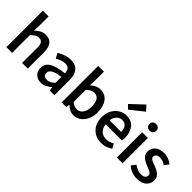

<svg xmlns="http://www.w3.org/2000/svg" viewBox="103 -1761 2709 2709"><g transform="rotate(45 1457.0 -406.5)"><path d="M76.2 0V-728.5H190.4V-539.1L185.5 -440.4Q218.3 -471.2 257.6 -494.6Q296.9 -518.1 348.6 -518.1Q429.2 -518.1 466.3 -465.6Q503.4 -413.1 503.4 -317.4V0H390.1V-303.2Q390.1 -366.2 370.8 -393.3Q351.6 -420.4 308.6 -420.4Q274.9 -420.4 248.8 -403.3Q222.7 -386.2 190.4 -354.5V0Z M771.5 12.2Q705.6 12.2 663.8 -28.1Q622.1 -68.4 622.1 -134.8Q622.1 -216.3 693.4 -261Q764.6 -305.7 921.4 -322.8Q920.4 -364.3 900.4 -395.3Q880.4 -426.3 827.6 -426.3Q789.1 -426.3 752.9 -411.9Q716.8 -397.5 684.1 -377.4L642.1 -451.7Q682.6 -478 735.4 -498Q788.1 -518.1 848.6 -518.1Q942.9 -518.1 989 -461.4Q1035.2 -404.8 1035.2 -300.3V0H941.4L933.1 -56.6H929.7Q895.5 -27.3 856 -7.6Q816.4 12.2 771.5 12.2ZM807.6 -77.1Q838.9 -77.1 865.5 -91.6Q892.1 -106 921.4 -133.3V-251.5Q814.5 -237.3 773.2 -210.4Q731.9 -183.6 731.9 -144Q731.9 -108.9 753.2 -93Q774.4 -77.1 807.6 -77.1Z M1421.4 12.2Q1347.7 12.2 1282.7 -52.7H1279.3L1269.5 0H1179.2V-728.5H1293.5V-539.1L1290 -453.6Q1322.3 -481.4 1360.4 -499.8Q1398.4 -518.1 1438 -518.1Q1533.2 -518.1 1585.7 -447.8Q1638.2 -377.4 1638.2 -260.7Q1638.2 -174.3 1607.4 -113.3Q1576.7 -52.2 1527.1 -20Q1477.5 12.2 1421.4 12.2ZM1397.9 -81.5Q1450.2 -81.5 1485.6 -127Q1521 -172.4 1521 -259.3Q1521 -335.9 1493.9 -380.1Q1466.8 -424.3 1407.2 -424.3Q1353 -424.3 1293.5 -364.7V-125Q1320.8 -101.1 1347.9 -91.3Q1375 -81.5 1397.9 -81.5Z M1972.7 12.2Q1903.3 12.2 1847.2 -19.3Q1791 -50.8 1757.8 -109.9Q1724.6 -168.9 1724.6 -252.4Q1724.6 -334.5 1758.1 -394Q1791.5 -453.6 1844.7 -485.8Q1897.9 -518.1 1957 -518.1Q2058.1 -518.1 2111.3 -451.4Q2164.6 -384.8 2164.6 -277.8Q2164.6 -261.7 2163.1 -246.6Q2161.6 -231.4 2159.7 -221.7H1835.9Q1842.8 -152.8 1883.8 -114.3Q1924.8 -75.7 1987.3 -75.7Q2021 -75.7 2050.5 -85Q2080.1 -94.2 2107.9 -111.3L2145.5 -42Q2109.4 -16.6 2065.4 -2.2Q2021.5 12.2 1972.7 12.2ZM1834.5 -299.3H2065.9Q2065.9 -360.8 2039.1 -395.3Q2012.2 -429.7 1959.5 -429.7Q1913.6 -429.7 1877.9 -396Q1842.3 -362.3 1834.5 -299.3ZM1912.6 -589.8 1856 -646.5 2045.9 -825.2 2112.8 -749.5Z M2279.3 0V-505.4H2393.6V0ZM2337.4 -595.7Q2306.6 -595.7 2287.6 -614Q2268.6 -632.3 2268.6 -662.6Q2268.6 -691.4 2287.6 -709.5Q2306.6 -727.5 2337.4 -727.5Q2368.2 -727.5 2387.2 -709.5Q2406.2 -691.4 2406.2 -662.6Q2406.2 -632.3 2387.2 -614Q2368.2 -595.7 2337.4 -595.7Z M2687 12.2Q2633.8 12.2 2583.3 -6.8Q2532.7 -25.9 2496.6 -61L2546.9 -126Q2611.3 -73.7 2690.4 -73.7Q2732.4 -73.7 2753.2 -91.8Q2773.9 -109.9 2773.9 -137.2Q2773.9 -169.4 2741.5 -186.8Q2709 -204.1 2666.5 -219.2Q2629.9 -232.9 2597.4 -252Q2564.9 -271 2544.9 -299.3Q2524.9 -327.6 2524.9 -368.2Q2524.9 -432.6 2573.2 -475.3Q2621.6 -518.1 2706.5 -518.1Q2757.8 -518.1 2800 -500.7Q2842.3 -483.4 2873 -457.5L2823.7 -392.6Q2769.5 -431.6 2709.5 -431.6Q2669.4 -431.6 2650.9 -414.3Q2632.3 -397 2632.3 -373.5Q2632.3 -344.2 2659.2 -329.1Q2686 -314 2732.9 -297.4Q2772 -283.7 2805.9 -264.9Q2839.8 -246.1 2860.8 -216.8Q2881.8 -187.5 2881.8 -143.1Q2881.8 -78.6 2831.8 -33.2Q2781.7 12.2 2687 12.2Z"/></g></svg>

Font: Akatab
Style: Bold
Weight: 700
Designer: SIL Global
Foundry: SIL Global
Version: Version 4.100